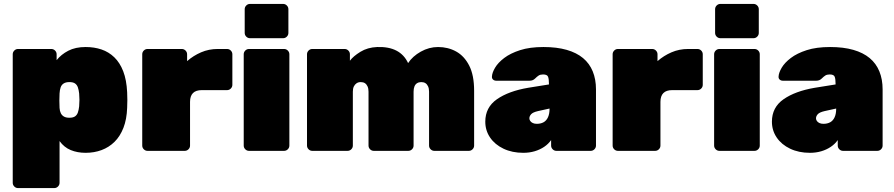

<svg xmlns="http://www.w3.org/2000/svg" viewBox="-20 -770 4565 980"><path d="M72 190Q61 190 53 182Q45 174 45 163V-493Q45 -504 53 -512Q61 -520 72 -520H242Q253 -520 261 -512Q269 -504 269 -493V-463Q292 -492 328.5 -511Q365 -530 417 -530Q461 -530 498 -517.5Q535 -505 563.5 -477.5Q592 -450 609 -406Q626 -362 629 -299Q630 -277 630 -260Q630 -243 629 -220Q627 -161 610 -117.5Q593 -74 564.5 -46Q536 -18 498.5 -4Q461 10 417 10Q375 10 341 -4Q307 -18 284 -50V163Q284 174 276 182Q268 190 257 190ZM334 -169Q353 -169 363 -176Q373 -183 377.5 -196Q382 -209 384 -227Q387 -260 384 -293Q382 -311 377.5 -324Q373 -337 363 -344Q353 -351 334 -351Q316 -351 305 -344Q294 -337 289.5 -324Q285 -311 284 -293Q283 -271 283 -256.5Q283 -242 284 -219Q285 -203 290.5 -192Q296 -181 306.5 -175Q317 -169 334 -169Z M733 0Q722 0 714 -8Q706 -16 706 -27V-493Q706 -504 714 -512Q722 -520 733 -520H908Q919 -520 927 -512Q935 -504 935 -493V-458Q967 -486 1006.5 -503Q1046 -520 1091 -520H1139Q1150 -520 1158 -512Q1166 -504 1166 -493V-337Q1166 -326 1158 -318Q1150 -310 1139 -310H1010Q980 -310 965 -295Q950 -280 950 -250V-27Q950 -16 942 -8Q934 0 923 0Z M1251 0Q1240 0 1232 -8Q1224 -16 1224 -27V-493Q1224 -504 1232 -512Q1240 -520 1251 -520H1430Q1441 -520 1449 -512Q1457 -504 1457 -493V-27Q1457 -16 1449 -8Q1441 0 1430 0ZM1256 -575Q1245 -575 1237 -583Q1229 -591 1229 -602V-723Q1229 -734 1237 -742Q1245 -750 1256 -750H1425Q1436 -750 1444 -742Q1452 -734 1452 -723V-602Q1452 -591 1444 -583Q1436 -575 1425 -575Z M1574 0Q1563 0 1555 -8Q1547 -16 1547 -27V-493Q1547 -504 1555 -512Q1563 -520 1574 -520H1739Q1750 -520 1758 -512Q1766 -504 1766 -493V-460Q1783 -483 1819.5 -505.5Q1856 -528 1905 -530Q2023 -534 2063 -448Q2086 -483 2128 -506.5Q2170 -530 2216 -530Q2267 -530 2308.5 -507Q2350 -484 2375 -435Q2400 -386 2400 -307V-27Q2400 -16 2392 -8Q2384 0 2373 0H2197Q2186 0 2178 -8Q2170 -16 2170 -27V-302Q2170 -318 2165 -329Q2160 -340 2151.5 -345.5Q2143 -351 2130 -351Q2118 -351 2109 -345.5Q2100 -340 2095.5 -329Q2091 -318 2091 -302V-27Q2091 -16 2083 -8Q2075 0 2064 0H1888Q1877 0 1869 -8Q1861 -16 1861 -27V-302Q1861 -318 1856 -329Q1851 -340 1842.5 -345.5Q1834 -351 1821 -351Q1809 -351 1800 -345Q1791 -339 1786 -328.5Q1781 -318 1781 -302V-27Q1781 -16 1773 -8Q1765 0 1754 0Z M2651 10Q2594 10 2550 -11Q2506 -32 2481.5 -68Q2457 -104 2457 -149Q2457 -222 2516.5 -263.5Q2576 -305 2676 -322L2782 -339V-340Q2782 -366 2777.5 -378Q2773 -390 2752 -390Q2738 -390 2729.5 -384.5Q2721 -379 2711 -369Q2700 -358 2683 -358H2513Q2503 -358 2496.5 -364Q2490 -370 2491 -380Q2492 -399 2507 -424.5Q2522 -450 2553.5 -474Q2585 -498 2634.5 -514Q2684 -530 2754 -530Q2822 -530 2872.5 -515.5Q2923 -501 2956 -473.5Q2989 -446 3005.5 -405.5Q3022 -365 3022 -314V-27Q3022 -16 3014 -8Q3006 0 2995 0H2820Q2809 0 2801 -8Q2793 -16 2793 -27V-55Q2779 -35 2757.5 -20.5Q2736 -6 2709 2Q2682 10 2651 10ZM2720 -138Q2740 -138 2754.5 -146Q2769 -154 2777 -171.5Q2785 -189 2785 -215V-216L2726 -203Q2700 -197 2691 -187Q2682 -177 2682 -166Q2682 -159 2686.5 -152.5Q2691 -146 2699.5 -142Q2708 -138 2720 -138Z M3134 0Q3123 0 3115 -8Q3107 -16 3107 -27V-493Q3107 -504 3115 -512Q3123 -520 3134 -520H3309Q3320 -520 3328 -512Q3336 -504 3336 -493V-458Q3368 -486 3407.5 -503Q3447 -520 3492 -520H3540Q3551 -520 3559 -512Q3567 -504 3567 -493V-337Q3567 -326 3559 -318Q3551 -310 3540 -310H3411Q3381 -310 3366 -295Q3351 -280 3351 -250V-27Q3351 -16 3343 -8Q3335 0 3324 0Z M3652 0Q3641 0 3633 -8Q3625 -16 3625 -27V-493Q3625 -504 3633 -512Q3641 -520 3652 -520H3831Q3842 -520 3850 -512Q3858 -504 3858 -493V-27Q3858 -16 3850 -8Q3842 0 3831 0ZM3657 -575Q3646 -575 3638 -583Q3630 -591 3630 -602V-723Q3630 -734 3638 -742Q3646 -750 3657 -750H3826Q3837 -750 3845 -742Q3853 -734 3853 -723V-602Q3853 -591 3845 -583Q3837 -575 3826 -575Z M4114 10Q4057 10 4013 -11Q3969 -32 3944.5 -68Q3920 -104 3920 -149Q3920 -222 3979.5 -263.5Q4039 -305 4139 -322L4245 -339V-340Q4245 -366 4240.5 -378Q4236 -390 4215 -390Q4201 -390 4192.5 -384.5Q4184 -379 4174 -369Q4163 -358 4146 -358H3976Q3966 -358 3959.5 -364Q3953 -370 3954 -380Q3955 -399 3970 -424.5Q3985 -450 4016.5 -474Q4048 -498 4097.5 -514Q4147 -530 4217 -530Q4285 -530 4335.5 -515.5Q4386 -501 4419 -473.5Q4452 -446 4468.5 -405.5Q4485 -365 4485 -314V-27Q4485 -16 4477 -8Q4469 0 4458 0H4283Q4272 0 4264 -8Q4256 -16 4256 -27V-55Q4242 -35 4220.5 -20.5Q4199 -6 4172 2Q4145 10 4114 10ZM4183 -138Q4203 -138 4217.5 -146Q4232 -154 4240 -171.5Q4248 -189 4248 -215V-216L4189 -203Q4163 -197 4154 -187Q4145 -177 4145 -166Q4145 -159 4149.5 -152.5Q4154 -146 4162.5 -142Q4171 -138 4183 -138Z"/></svg>

Font: Rubik Black
Style: Regular
Weight: 900
Designer: Hubert and Fischer
Foundry: Hubert and Fischer
Version: Version 2.300;gftools[0.9.30]